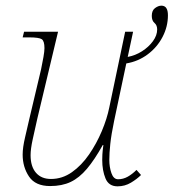

<svg xmlns="http://www.w3.org/2000/svg" viewBox="-20 -648 613 678"><path d="M395 10Q364 10 352.5 -18Q341 -46 341 -83Q341 -91 341.5 -102Q342 -113 345 -136H343Q314 -84 287 -52Q260 -20 229.5 -5.5Q199 9 157 9Q105 9 82.5 -24.5Q60 -58 60 -102Q60 -127 68.5 -163Q77 -199 84 -230L125 -403Q130 -427 133.5 -447Q137 -467 137 -478Q137 -503 127.5 -509.5Q118 -516 82 -516H60L65 -536H185L112 -230Q103 -190 95.5 -156Q88 -122 88 -100Q88 -60 107 -38Q126 -16 160 -16Q200 -16 234 -40Q268 -64 294.5 -102.5Q321 -141 339.5 -185Q358 -229 366 -269L422 -536H450L431 -447Q458 -452 481.5 -467Q505 -482 520 -502.5Q535 -523 535 -544Q535 -559 525.5 -567Q516 -575 516 -592Q516 -611 527.5 -619.5Q539 -628 550 -628Q573 -628 573 -594Q573 -554 554 -517.5Q535 -481 501.5 -456Q468 -431 426 -424L383 -221Q373 -173 369.5 -140Q366 -107 366 -83Q366 -58 373.5 -36.5Q381 -15 397 -15Q415 -15 431 -24Q447 -33 462 -48L478 -30Q464 -16 442.5 -3Q421 10 395 10Z"/></svg>

Font: Noto Serif Thin
Style: Italic
Weight: 100
Italic angle: -12°
Designer: Monotype Design Team
Foundry: Monotype Imaging Inc.
Version: Version 2.014; ttfautohint (v1.8.4.7-5d5b)